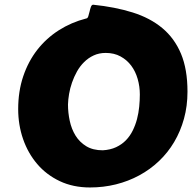

<svg xmlns="http://www.w3.org/2000/svg" viewBox="-20 -785 831 830"><path d="M273.9 -333Q273.9 -297.9 281.5 -262.5Q289.1 -227.1 306.6 -198.7Q324.2 -170.4 353 -152.8Q381.8 -135.3 424.3 -135.3Q457 -137.2 481.7 -148.7Q506.3 -160.2 524.2 -178.5Q542 -196.8 553.7 -220.5Q565.4 -244.1 572.3 -270.3Q579.1 -296.4 581.8 -323.7Q584.5 -351.1 584.5 -376.5Q584.5 -411.1 575.2 -443.6Q565.9 -476.1 547.4 -501Q528.8 -525.9 501.2 -541Q473.6 -556.2 437 -556.2Q408.2 -556.2 385 -545.4Q361.8 -534.7 343.8 -516.8Q325.7 -499 312.7 -475.8Q299.8 -452.6 291.3 -428Q282.7 -403.3 278.6 -378.7Q274.4 -354 273.9 -333ZM369.1 25.4Q295.9 25.4 238.3 -2Q180.7 -29.3 140.9 -75.9Q101.1 -122.6 79.8 -183.8Q58.6 -245.1 58.6 -313.5Q58.6 -390.1 80.3 -454.8Q102.1 -519.5 141.1 -569.6Q180.2 -619.6 234.1 -654.1Q288.1 -688.5 352.5 -705.1Q358.4 -705.1 361.6 -714.4Q364.7 -723.6 367.2 -734.9Q369.6 -746.1 373 -755.4Q376.5 -764.6 382.8 -764.6Q477.5 -754.9 553.2 -731.2Q628.9 -707.5 681.6 -663.6Q734.4 -619.6 762.5 -552.5Q790.5 -485.4 790.5 -388.7Q790.5 -326.7 775.4 -272Q760.3 -217.3 732.9 -171.1Q705.6 -125 667.2 -88.6Q628.9 -52.2 582 -26.9Q535.2 -1.5 481.2 12Q427.2 25.4 369.1 25.4Z"/></svg>

Font: Carter One
Style: Regular
Weight: 400
Designer: vernon adams
Foundry: vernon adams
Version: Version 1.000